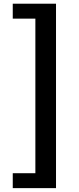

<svg xmlns="http://www.w3.org/2000/svg" viewBox="-20 -823 418 1016"><path d="M47.5 172.5V93.6H167.2V-724.4H47.5V-803.4H276.4V172.5Z"/></svg>

Font: Noto Sans SC Thin
Style: Regular
Weight: 100
Designer: Ryoko NISHIZUKA 西塚涼子 (kana, bopomofo & ideographs); Paul D. Hunt (Latin, Greek & Cyrillic); Sandoll Communications 산돌커뮤니
Foundry: Adobe
Version: Version 2.004-H2;hotconv 1.0.118;makeotfexe 2.5.65603